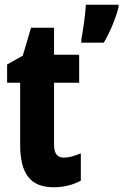

<svg xmlns="http://www.w3.org/2000/svg" viewBox="-20 -780 520 810"><path d="M480 -749V-760H342C341 -722 329 -645 323 -613V-600H418C443 -643 467 -698 480 -749ZM250 -115C221 -115 208 -133 208 -170V-431H314V-549H208V-663H111L76 -545L10 -508V-431H65V-171C65 -49 106 10 207 10C248 10 289 0 321 -18V-133C294 -122 271 -115 250 -115Z"/></svg>

Font: Noto Sans Kannada ExtraCondensed ExtraBold
Style: Regular
Weight: 800
Width: 2
Designer: Jelle Bosma - Monotype Design Team
Foundry: Monotype Imaging Inc.
Version: Version 2.005